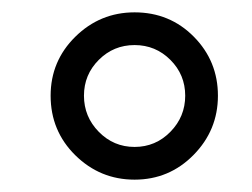

<svg xmlns="http://www.w3.org/2000/svg" viewBox="-20 -748 408 311"><path d="M62 -593C62 -555 75.3 -522.8 102 -496.5C128.7 -470.2 160.7 -457 198 -457C235.3 -457 267.2 -470.3 293.5 -497C319.8 -523.7 333 -555.7 333 -593C333 -630.3 320 -662.2 294 -688.5C268 -714.8 236 -728 198 -728C160.7 -728 128.7 -714.8 102 -688.5C75.3 -662.2 62 -630.3 62 -593ZM116 -593C116 -615.7 124 -635 140 -651C156 -667 175.3 -675 198 -675C220.7 -675 240 -667 256 -651C272 -635 280 -615.7 280 -593C280 -570.3 272 -550.8 256 -534.5C240 -518.2 220.7 -510 198 -510C175.3 -510 156 -518.2 140 -534.5C124 -550.8 116 -570.3 116 -593Z"/></svg>

Font: Neocyr
Style: Regular
Weight: 400
Designer: Viktar Palstsiuk <vipals@gmail.com>
Version: 1.00